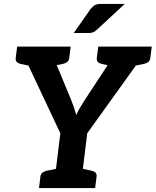

<svg xmlns="http://www.w3.org/2000/svg" viewBox="-20 -962 796 982"><path d="M254.2 0 288.6 -280.4 79.8 -723.8H201.2Q218.8 -723.8 228.4 -715.1Q238 -706.3 243.6 -692.9L343.4 -452.4Q352 -430.5 358.5 -411.5Q365 -392.6 370.1 -374.2Q377.1 -390.2 388.2 -409.4Q399.3 -428.6 414.7 -452.4L572.8 -692.9Q579.5 -704.3 593.1 -714.1Q606.6 -723.8 622 -723.8H744.5L426.2 -280.4L391.8 0ZM185.2 -664.7 192.8 -723.8H267.2L259.6 -664.7ZM543.2 -664.7 550.7 -723.8H636.4L628.8 -664.7ZM166.9 -723.8 141.3 -623.1 85.4 -635.1Q72.3 -638.2 65.6 -645.2Q58.9 -652.2 60.4 -665.7L67.7 -723.8ZM341.4 -723.8 334.1 -665.7Q332.5 -652.2 324 -645.2Q315.6 -638.2 300.9 -635.1L242.1 -623.1L242.2 -723.8ZM581.6 -723.8 556.1 -623.1 500.1 -635.1Q487 -638.2 480.3 -645.2Q473.6 -652.2 475.2 -665.7L482.5 -723.8ZM756.1 -723.8 748.8 -665.7Q747.3 -652.2 738.8 -645.2Q730.3 -638.2 715.6 -635.1L656.8 -623.1L657 -723.8ZM179.4 0 186.6 -58.1Q188.2 -71.6 196.7 -78.6Q205.2 -85.6 219.4 -88.8L278.2 -100.8L278.5 0ZM367.5 0 392.6 -100.8 448.5 -88.8Q462.1 -85.6 468.8 -78.6Q475.5 -71.6 473.9 -58.1L466.6 0ZM494.9 -941.8H617.8L476.8 -811.1Q466.5 -801.4 457.5 -797.3Q448.4 -793.1 433 -793.1H357.2L442.8 -915.3Q452.5 -928 463.4 -934.9Q474.4 -941.8 494.9 -941.8Z"/></svg>

Font: Aleo
Style: Italic
Weight: 400
Italic angle: -7°
Designer: Alessio Laiso
Foundry: Alessio Laiso
Version: Version 2.001;gftools[0.9.29]